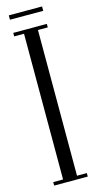

<svg xmlns="http://www.w3.org/2000/svg" viewBox="-122 -814 426 849"><g transform="rotate(-15 91.0 -389.5)"><path d="M59.1 -699H122.9V0H59.1ZM14.1 -683V-699H59.1V-683ZM122.9 -683V-699H167.9V-683ZM122.9 0V-16H167.9V0ZM14.1 0V-16H59.1V0ZM167.4 -779V-759H15.1V-779Z"/></g></svg>

Font: Emberly Black
Style: Regular
Weight: 900
Designer: Rajesh Rajput
Foundry: Rajesh Rajput
Version: Version 1.000